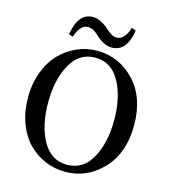

<svg xmlns="http://www.w3.org/2000/svg" viewBox="-136 -1058 1051 1184"><g transform="rotate(15 389.0 -465.5)"><path d="M194.3 -807.6Q216.8 -949.2 310.5 -949.2Q351.6 -949.2 399.4 -913.1Q402.3 -910.2 414.1 -899.9Q425.8 -889.6 431.2 -885.7Q436.5 -881.8 445.8 -875.5Q455.1 -869.1 463.9 -866.7Q472.7 -864.3 482.4 -864.3Q533.2 -864.3 558.6 -946.3L585.9 -936.5Q564.5 -796.9 469.7 -796.9Q425.8 -796.9 381.8 -833Q377.9 -835.9 368.7 -844.2Q359.4 -852.5 355.5 -856Q351.6 -859.4 342.8 -865.7Q334 -872.1 328.1 -874.5Q322.3 -877 314 -879.4Q305.7 -881.8 297.9 -881.8Q247.1 -881.8 220.7 -799.8ZM178.7 -368.2Q178.7 -222.7 232.9 -125Q287.1 -27.3 389.6 -27.3Q492.2 -27.3 546.4 -125Q600.6 -222.7 600.6 -368.2Q600.6 -514.6 546.4 -612.8Q492.2 -710.9 389.6 -710.9Q287.1 -710.9 232.9 -612.8Q178.7 -514.6 178.7 -368.2ZM389.6 -754.9Q529.3 -754.9 628.4 -651.4Q727.5 -547.9 727.5 -368.2Q727.5 -192.4 628.4 -87.4Q529.3 17.6 389.6 17.6Q322.3 17.6 261.7 -7.8Q201.2 -33.2 153.8 -81.1Q106.4 -128.9 78.6 -203.1Q50.8 -277.3 50.8 -368.2Q50.8 -457 79.1 -531.2Q107.4 -605.5 154.8 -653.8Q202.1 -702.1 262.7 -728.5Q323.2 -754.9 389.6 -754.9Z"/></g></svg>

Font: GenYoMin TW TTF SemiBold
Style: Regular
Weight: 600
Version: Version 1.300